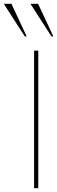

<svg xmlns="http://www.w3.org/2000/svg" viewBox="-99 -988 301 1008"><path d="M80 0H102V-722H80ZM-79 -968 31 -797H41L-39 -968ZM61 -968 171 -797H181L101 -968Z"/></svg>

Font: Perun Thin
Style: Regular
Weight: 100
Foundry: Copyright (c) Stefan Peev, Context Ltd, 2016
Version: Version 1.089